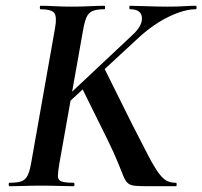

<svg xmlns="http://www.w3.org/2000/svg" viewBox="-20 -645 701 665"><path d="M13 0Q10 0 10 -6Q10 -12 13 -12Q40 -12 54 -17Q68 -22 75.5 -37Q83 -52 88 -81L170 -544Q178 -587 168 -600Q158 -613 120 -613Q118 -613 118 -619Q118 -625 120 -625Q143 -625 170.5 -623.5Q198 -622 229 -622Q261 -622 290.5 -623.5Q320 -625 342 -625Q344 -625 344 -619Q344 -613 342 -613Q315 -613 301 -607Q287 -601 280 -586Q273 -571 268 -542L186 -81Q181 -52 180.5 -37Q180 -22 192 -17Q204 -12 235 -12Q238 -12 238 -6Q238 0 235 0Q210 0 185 -1Q160 -2 122 -2Q91 -2 63 -1Q35 0 13 0ZM495 0Q464 0 448 -1.5Q432 -3 423.5 -10Q415 -17 408 -33.5Q401 -50 389 -80.5Q377 -111 353 -160L263 -342L340 -411L437 -216Q472 -147 493.5 -106Q515 -65 530 -45Q545 -25 558 -18.5Q571 -12 589 -12Q592 -12 592 -6Q592 0 589 0Q552 0 529 0Q506 0 495 0ZM160 -262 439 -524Q474 -556 471.5 -584.5Q469 -613 430 -613Q428 -613 428 -619Q428 -625 430 -625Q450 -625 488 -623.5Q526 -622 560 -622Q596 -622 617.5 -623.5Q639 -625 658 -625Q661 -625 661 -619Q661 -613 658 -613Q619 -613 566.5 -588Q514 -563 464 -518L185 -260Z"/></svg>

Font: Cormorant Light
Style: Bold Italic
Weight: 700
Italic angle: -10°
Version: Version 4.000